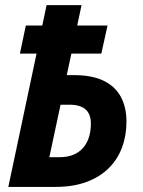

<svg xmlns="http://www.w3.org/2000/svg" viewBox="-20 -734 560 754"><path d="M12.7 0 123.5 -523.4H58.1L81.5 -633.8H146L163.1 -713.9H300.3L283.2 -633.8H402.3L377.9 -523.4H260.3L242.2 -439H270.5Q341.3 -439 386.7 -417Q432.1 -395 454.3 -354.2Q476.6 -313.5 476.6 -256.3Q476.6 -201.2 459 -154.3Q441.4 -107.4 406.5 -73Q371.6 -38.6 319.3 -19.3Q267.1 0 197.8 0ZM173.8 -116.7H213.4Q246.6 -116.7 269.8 -127Q293 -137.2 307.9 -155.3Q322.8 -173.3 329.8 -197Q336.9 -220.7 336.9 -247.6Q336.9 -286.6 315.7 -304.7Q294.4 -322.8 252.9 -322.8H217.8Z"/></svg>

Font: Open Sans SemiCondensed
Style: Bold Italic
Weight: 700
Width: 4
Italic angle: -12°
Designer: Monotype Design Team
Foundry: Monotype Imaging Inc.
Version: Version 3.003